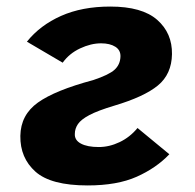

<svg xmlns="http://www.w3.org/2000/svg" viewBox="-20 -556 595 585"><path d="M247 9Q135 9 88 -33Q41 -75 42 -142Q43 -206 95.5 -243.5Q148 -281 264 -312Q312 -328 329 -343.5Q346 -359 347 -383Q348 -403 331.5 -413.5Q315 -424 288 -424Q257 -424 224 -408.5Q191 -393 171 -365L62 -429Q102 -479 166 -507.5Q230 -536 316 -536Q413 -536 459 -495.5Q505 -455 504 -391Q503 -330 461 -295.5Q419 -261 328 -234Q278 -219 252.5 -205.5Q227 -192 217.5 -178Q208 -164 208 -148Q207 -129 226.5 -118.5Q246 -108 281 -108Q313 -108 344.5 -123Q376 -138 399 -166L496 -86Q456 -44 396.5 -17.5Q337 9 247 9Z"/></svg>

Font: Raleway ExtraBold
Style: Italic
Weight: 800
Italic angle: -12°
Designer: Matt McInerney, Pablo Impallari, Rodrigo Fuenzalida
Foundry: Matt McInerney, Pablo Impallari, Rodrigo Fuenzalida
Version: Version 4.026